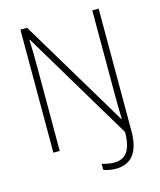

<svg xmlns="http://www.w3.org/2000/svg" viewBox="-129 -806 898 1076"><g transform="rotate(-15 320.0 -268.0)"><path d="M410 178C499 178 547 117 547 -1V-714H510V-227C510 -182 511 -130 512 -83H510L132 -714H93V0H130V-498C130 -554 129 -599 127 -645H130L511 -8C510 100 475 142 408 142C383 142 356 136 338 130V165C353 172 382 178 410 178Z"/></g></svg>

Font: Noto Sans Malayalam SemiCondensed ExtraLight
Style: Regular
Weight: 200
Width: 4
Designer: Jelle Bosma - Monotype Design Team
Foundry: Monotype Imaging Inc.
Version: Version 2.104